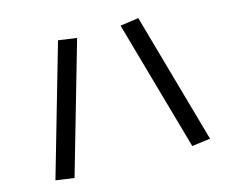

<svg xmlns="http://www.w3.org/2000/svg" viewBox="-95 -804 1098 927"><g transform="rotate(-15 454.0 -340.0)"><path d="M356 -657 264 -670 77 -20 169 -7ZM666 -673 574 -660 758 -9 850 -21Z"/></g></svg>

Font: LXGW Marker Gothic
Style: Regular
Weight: 400
Version: Version 1.001